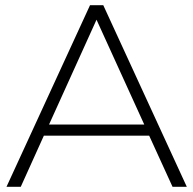

<svg xmlns="http://www.w3.org/2000/svg" viewBox="-20 -720 745 740"><path d="M555 -197H149L60 0H5L327 -700H378L700 0H645ZM536 -240 352 -644 169 -240Z"/></svg>

Font: Hilab Light
Style: Regular
Weight: 300
Designer: Cristianderson Lima
Foundry: Cristianderson
Version: Version 1.0